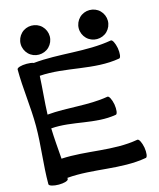

<svg xmlns="http://www.w3.org/2000/svg" viewBox="-151 -1166 1071 1293"><g transform="rotate(-15 384.0 -520.0)"><path d="M295 -960C295 -987 284 -1013 265 -1032C246 -1051 220 -1061 193 -1061C167 -1061 141 -1051 122 -1032C103 -1013 92 -987 92 -960C92 -933 103 -907 122 -888C141 -869 167 -859 193 -859C220 -859 246 -869 265 -888C284 -907 295 -933 295 -960ZM700 -960C700 -987 689 -1013 670 -1032C651 -1051 625 -1061 598 -1061C572 -1061 546 -1051 527 -1032C508 -1013 497 -987 497 -960C497 -933 508 -907 527 -888C546 -869 572 -859 598 -859C625 -859 651 -869 670 -888C689 -907 700 -933 700 -960ZM28 -800C28 -666 49 -534 49 -400C49 -266 28 -134 28 0C28 12 59 21 96 21C133 21 163 12 163 0C163 -3 163 -6 163 -8C344 -24 528 31 708 -1C719 -3 723 -34 717 -71C710 -108 696 -136 684 -134C510 -103 333 -153 158 -143C153 -214 146 -286 144 -358C292 -370 440 -308 588 -334C599 -336 603 -367 597 -404C590 -440 576 -469 564 -466C426 -442 284 -467 144 -454C147 -543 157 -631 161 -720C343 -733 526 -662 708 -694C719 -696 723 -727 717 -764C710 -800 696 -829 684 -826C506 -795 324 -832 145 -814C133 -819 115 -821 96 -821C59 -821 28 -812 28 -800Z"/></g></svg>

Font: Nupuram Expanded Bold
Style: Regular
Weight: 700
Width: 7
Designer: Santhosh Thottingal (santhosh.thottingal@gmail.com)
Foundry: SMC
Version: Version 1.000